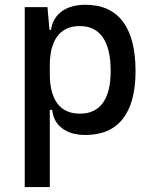

<svg xmlns="http://www.w3.org/2000/svg" viewBox="-20 -547 626 792"><path d="M82 224.6V-517.6H175.8L185.5 -408.2V224.6ZM332.5 9.8Q272.9 9.8 236.6 -17.6Q200.2 -44.9 195.3 -93.8H150.4L185.5 -241.2Q185.5 -161.1 217 -119.6Q248.5 -78.1 309.6 -78.1Q372.1 -78.1 404.3 -122.6Q436.5 -167 436.5 -253.9Q436.5 -345.7 404.3 -392.6Q372.1 -439.5 309.6 -439.5Q248.5 -439.5 217 -397.9Q185.5 -356.4 185.5 -276.4L150.4 -423.8H190.4Q197.3 -472.7 234.6 -500Q272 -527.3 332.5 -527.3Q434.6 -527.3 486.8 -458Q539.1 -388.7 539.1 -253.9Q539.1 -124 486.8 -57.1Q434.6 9.8 332.5 9.8Z"/></svg>

Font: Cascadia Mono PL
Style: Regular
Weight: 400
Monospace: yes
Designer: Aaron Bell
Foundry: Saja Typeworks
Version: Version 2102.003